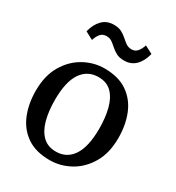

<svg xmlns="http://www.w3.org/2000/svg" viewBox="-192 -916 954 1043"><g transform="rotate(30 285.0 -395.0)"><path d="M26 -279.5Q26 -373 64 -437.8Q102 -502.5 162.5 -536.2Q223 -570 290 -570Q378 -570 434 -531.5Q490 -493 516.8 -427.2Q543.5 -361.5 543.5 -279.5Q543.5 -185.5 505.5 -120.8Q467.5 -56 407 -22.5Q346.5 11 279 11Q191.5 11 135.5 -27.5Q79.5 -66 52.8 -131.8Q26 -197.5 26 -279.5ZM285.5 -46Q353 -46 390.5 -102.2Q428 -158.5 428 -272Q428 -340.5 414 -395.2Q400 -450 368.8 -481.5Q337.5 -513 285.5 -513Q217 -513 179 -457Q141 -401 141 -287Q141 -217.5 155.5 -163Q170 -108.5 201.8 -77.2Q233.5 -46 285.5 -46ZM103.5 -695.5Q115.5 -744.5 143.8 -772.8Q172 -801 215.5 -801Q245 -801 264.5 -790.8Q284 -780.5 298.8 -767Q313.5 -753.5 328.2 -743.2Q343 -733 362.5 -732.5Q386 -732.5 399.5 -748.5Q413 -764.5 421.5 -790.5L470.5 -765Q458.5 -715.5 430.2 -687.5Q402 -659.5 358.5 -659.5Q329 -659.5 309.8 -669.8Q290.5 -680 275.8 -693.5Q261 -707 246.5 -717.2Q232 -727.5 212 -727.5Q188 -727.5 174.5 -711.8Q161 -696 152.5 -669.5Z"/></g></svg>

Font: Merriweather
Style: Regular
Weight: 400
Designer: Eben Sorkin
Foundry: Eben Sorkin
Version: Version 2.100; ttfautohint (v1.7.19-72a1) -l 8 -r 50 -G 200 